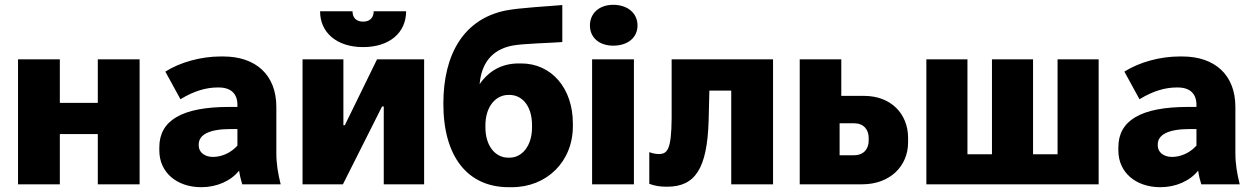

<svg xmlns="http://www.w3.org/2000/svg" viewBox="-20 -767 5215 799"><path d="M55 0H229V-209H387V0H561V-520H387V-339H229V-520H55Z M818 12C882 12 941 -14 975 -57C978 -36 983 -16 988 0H1148C1137 -45 1130 -84 1130 -130V-322C1130 -455 1045 -532 909 -532H898C816 -532 730 -508 668 -469L731 -354C788 -389 839 -403 886 -403H890C943 -403 968 -375 968 -331V-322H933C736 -322 643 -265 643 -154V-141C643 -49 716 12 818 12ZM866 -114C831 -114 807 -134 807 -161V-166C807 -207 852 -230 940 -230H968V-161C940 -130 902 -114 866 -114Z M1312 -720C1312 -631 1382 -571 1491 -571C1601 -571 1670 -631 1670 -720H1535C1535 -694 1520 -677 1491 -677C1462 -677 1447 -694 1447 -720ZM1239 0H1407L1570 -324H1577V0H1745V-520H1549L1415 -246H1409V-520H1239Z M2097 12H2110C2255 12 2364 -94 2364 -242V-253C2364 -401 2274 -503 2149 -503H2139C2070 -503 2016 -474 1976 -417C1983 -501 2025 -560 2111 -577C2156 -586 2272 -588 2320 -592V-746C2267 -741 2143 -735 2083 -723C1910 -687 1825 -542 1825 -335C1825 -115 1926 12 2097 12ZM2094 -111C2042 -111 2000 -159 2000 -237V-245C2000 -325 2044 -372 2096 -372H2100C2153 -372 2194 -326 2194 -246V-237C2194 -159 2152 -111 2101 -111Z M2532 -577C2593 -577 2633 -611 2633 -661C2633 -712 2592 -747 2532 -747C2474 -747 2435 -712 2435 -661C2435 -611 2473 -577 2532 -577ZM2444 0H2618V-520H2444Z M2756 10C2873 10 2923 -65 2929 -266L2932 -390H3023V0H3197V-520H2775V-275C2774 -143 2757 -126 2721 -126C2713 -126 2696 -128 2682 -134V-2C2706 7 2728 10 2756 10Z M3308 0H3568C3683 0 3759 -75 3759 -175V-193C3759 -294 3687 -368 3576 -368H3481V-520H3308ZM3474 -121V-254H3534C3574 -254 3595 -228 3595 -193V-182C3595 -147 3574 -121 3534 -121Z M3835 0H4552V-520H4381V-125H4279V-520H4108V-125H4006V-520H3835Z M4809 12C4873 12 4932 -14 4966 -57C4969 -36 4974 -16 4979 0H5139C5128 -45 5121 -84 5121 -130V-322C5121 -455 5036 -532 4900 -532H4889C4807 -532 4721 -508 4659 -469L4722 -354C4779 -389 4830 -403 4877 -403H4881C4934 -403 4959 -375 4959 -331V-322H4924C4727 -322 4634 -265 4634 -154V-141C4634 -49 4707 12 4809 12ZM4857 -114C4822 -114 4798 -134 4798 -161V-166C4798 -207 4843 -230 4931 -230H4959V-161C4931 -130 4893 -114 4857 -114Z"/></svg>

Font: Fixel Text ExtraBold
Style: Regular
Weight: 800
Width: 4
Designer: AlfaBravo + MacPaw
Foundry: Kyrylo Tkachov, Marchela Mozhyna, Serhii Makarenko, Maria Weinstein, Zakhar Kryvoshyya
Version: Version 1.211